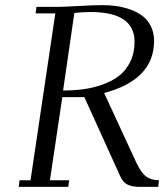

<svg xmlns="http://www.w3.org/2000/svg" viewBox="-20 -729 655 749"><path d="M53.2 0 56.2 -25.9H99.1L195.8 -676.8H119.1L122.1 -702.1H196.8Q227.1 -702.1 287.1 -705.6Q347.2 -709 378.9 -709Q408.2 -709 435.3 -705.1Q462.4 -701.2 489.5 -691.4Q516.6 -681.6 536.4 -666.5Q556.2 -651.4 568.6 -626.5Q581.1 -601.6 581.1 -569.8Q581.1 -418 386.2 -366.2L513.2 -91.8Q531.7 -53.2 551.3 -39.6Q570.8 -25.9 600.1 -25.9L597.2 0H523.9Q496.6 0 478.3 -8.5Q460 -17.1 449.2 -41L309.1 -350.1H223.1L174.8 -25.9H250L246.1 0ZM226.1 -376Q267.6 -376 304.7 -380.9Q341.8 -385.7 379.4 -398.9Q417 -412.1 444.1 -432.9Q471.2 -453.6 488 -487.8Q504.9 -522 504.9 -565.9Q504.9 -682.1 333 -682.1Q317.9 -682.1 302 -681.2Q286.1 -680.2 278.3 -679.2L270 -678.2Z"/></svg>

Font: Dehuti
Style: Italic
Weight: 400
Version: Version 1.2